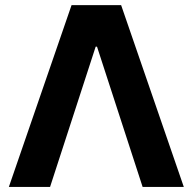

<svg xmlns="http://www.w3.org/2000/svg" viewBox="-20 -739 762 759"><path d="M177.9 0H15L262.9 -718.8H458.8L706.6 0H543.8L363.5 -554.5H358.2Z"/></svg>

Font: Inter Display V
Style: Regular
Weight: 400
Designer: Rasmus Andersson
Foundry: rsms
Version: Version 3.015;git-src